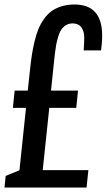

<svg xmlns="http://www.w3.org/2000/svg" viewBox="-41 -838 477 858"><path d="M-21 0 -15.6 -51.8 45.9 -77.1 75.2 -356H16.6L24.4 -433.1H83L93.3 -527.8Q97.2 -564.9 101.6 -593.3Q106 -621.6 113.5 -653.3Q121.1 -685.1 130.6 -708Q140.1 -731 155.3 -752.7Q170.4 -774.4 189.2 -788.1Q208 -801.8 234.1 -809.8Q260.3 -817.9 292 -817.9Q415.5 -817.9 415.5 -679.2Q415.5 -663.1 414.1 -645L410.6 -612.8H333Q335.4 -644.5 335.4 -671.4Q335.4 -698.2 322.5 -715.8Q309.6 -733.4 283.2 -733.4Q266.1 -733.4 253.2 -725.1Q240.2 -716.8 232.4 -704.8Q224.6 -692.9 218.8 -673.1Q212.9 -653.3 210 -637.2Q207 -621.1 204.1 -597.2L187 -433.1H307.6L299.8 -356H179.2L149.9 -77.6H354L345.7 0Z"/></svg>

Font: Oswald
Style: Regular
Weight: 400
Designer: Vernon Adams
Foundry: Vernon Adams
Version: 3.0; ttfautohint (v0.94.23-7a4d-dirty) -l 8 -r 50 -G 200 -x 